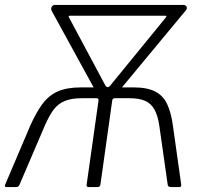

<svg xmlns="http://www.w3.org/2000/svg" viewBox="-25 -762 826 782"><path d="M2 0Q-8 0 -4 -10L99 -252Q122 -303 147 -337.5Q172 -372 209 -389Q246 -406 304 -406H520Q575 -406 607.5 -389Q640 -372 656 -337.5Q672 -303 679 -252L713 -11Q714 0 706 0H671Q659 0 658 -10L624 -249Q618 -291 604 -316Q590 -341 565.5 -351.5Q541 -362 502 -362H443Q433 -362 432 -352L384 -10Q383 0 371 0H337Q331 0 329 -2.5Q327 -5 328 -11L376 -351Q377 -357 375 -359.5Q373 -362 368 -362H308Q267 -362 239.5 -351Q212 -340 193.5 -315.5Q175 -291 157 -249L55 -11Q51 0 41 0ZM403 -416Q408 -407 413.5 -407Q419 -407 426 -416L649 -689Q653 -695 653 -696.5Q653 -698 648 -698H263Q256 -698 255 -697Q254 -696 256 -691ZM370 -381 186 -717Q181 -726 185.5 -734Q190 -742 199 -742H720Q732 -742 735 -734.5Q738 -727 732 -720L451 -381Z"/></svg>

Font: Libre Franklin ExtraLight
Style: Italic
Weight: 250
Italic angle: -8°
Designer: Pablo Impallari, Rodrigo Fuenzalida, Nhung Nguyen
Foundry: Impallari Type
Version: Version 3.000